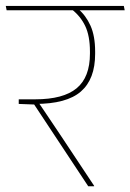

<svg xmlns="http://www.w3.org/2000/svg" viewBox="-37 -646 452 666"><path d="M395.5 -610.5 392.5 -625.5H-17L-14 -610.5ZM289.5 0V-1.5L175 -174Q162 -193.5 149 -212.8Q136 -232 122.8 -251.8Q109.5 -271.5 96 -291.5V-299L28 -301.5V-285.5L81.5 -283.5L269 0ZM234.5 -614.5H210.5Q242 -590.5 258.5 -556Q275 -521.5 275 -467V-460Q275 -378 228.8 -339.8Q182.5 -301.5 85 -301.5H28L56.5 -285.5H85Q194 -285.5 243.5 -328.5Q293 -371.5 293 -459V-467Q293 -521.5 276.8 -557.2Q260.5 -593 234.5 -614.5Z"/></svg>

Font: Anek Devanagari Medium Thin
Style: Regular
Weight: 250
Version: Version 1.003